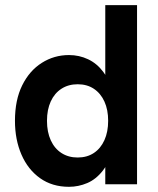

<svg xmlns="http://www.w3.org/2000/svg" viewBox="-20 -717 614 747"><path d="M248.4 9.8Q183.2 9.8 136 -23.7Q88.8 -57.2 63.5 -115.5Q38.2 -173.8 38.2 -247Q38.2 -328 66.4 -385Q94.6 -442 142.6 -472.4Q190.6 -502.8 248.4 -502.8Q288.2 -502.8 322.8 -486.4Q357.4 -470 382 -437Q406.6 -404 415.4 -353L389.6 -359.8V-697H513.2V0H389.6V-132L419.4 -146.4Q407 -87.8 380.4 -53.6Q353.8 -19.4 319.5 -4.8Q285.2 9.8 248.4 9.8ZM282.2 -104.2Q318.8 -104.2 345.3 -121.9Q371.8 -139.6 386.3 -171.8Q400.8 -204 400.8 -247Q400.8 -290 386.3 -321.9Q371.8 -353.8 345.3 -371.5Q318.8 -389.2 282.2 -389.2Q246.2 -389.2 219.2 -371.8Q192.2 -354.4 177.5 -322.5Q162.8 -290.6 162.8 -247Q162.8 -203.4 177.5 -171.2Q192.2 -139 219.2 -121.6Q246.2 -104.2 282.2 -104.2Z"/></svg>

Font: Hanken Grotesk
Style: Regular
Weight: 400
Designer: Alfredo Marco Pradil
Foundry: Hanken Design Co.
Version: Version 3.013